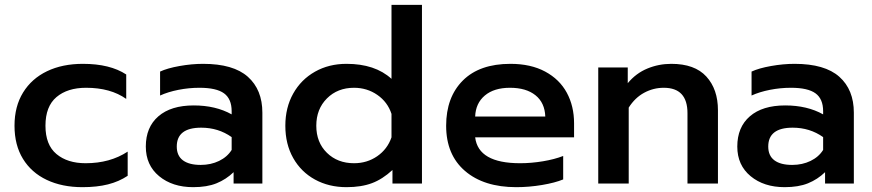

<svg xmlns="http://www.w3.org/2000/svg" viewBox="-20 -759 3606 794"><path d="M40 -239Q40 -319 75.5 -376.5Q111 -434 174.5 -464.5Q238 -495 323 -495Q435 -495 502 -451V-350Q437 -396 336 -396Q259 -396 213.5 -357.5Q168 -319 168 -239Q168 -160 213.5 -122Q259 -84 334 -84Q435 -84 508 -132V-32Q472 -8 426.5 3.5Q381 15 321 15Q237 15 173.5 -15Q110 -45 75 -102Q40 -159 40 -239Z M583 -153Q583 -233 635 -278Q687 -323 781 -323Q872 -323 938 -286V-299Q938 -350 906.5 -373Q875 -396 805 -396Q761 -396 718 -387.5Q675 -379 642 -364V-463Q672 -477 722.5 -486Q773 -495 820 -495Q945 -495 1005 -441.5Q1065 -388 1065 -293V0H946V-47Q915 -17 875.5 -1Q836 15 779 15Q693 15 638 -30.5Q583 -76 583 -153ZM938 -139V-192Q883 -231 812 -231Q711 -231 711 -153Q711 -115 736.5 -96Q762 -77 810 -77Q852 -77 886 -93.5Q920 -110 938 -139Z M1160 -239Q1160 -314 1192.5 -372Q1225 -430 1282.5 -462.5Q1340 -495 1413 -495Q1531 -495 1599 -433V-739H1725V0H1603V-56Q1562 -18 1518 -1.5Q1474 15 1413 15Q1340 15 1282.5 -16.5Q1225 -48 1192.5 -105.5Q1160 -163 1160 -239ZM1599 -191V-288Q1583 -337 1540.5 -366.5Q1498 -396 1444 -396Q1376 -396 1332 -352Q1288 -308 1288 -239Q1288 -170 1332 -127Q1376 -84 1444 -84Q1498 -84 1540 -113Q1582 -142 1599 -191Z M1825 -239Q1825 -357 1894 -426Q1963 -495 2091 -495Q2175 -495 2234.5 -463Q2294 -431 2324 -375.5Q2354 -320 2354 -249V-191H1945Q1958 -84 2131 -84Q2177 -84 2225 -92Q2273 -100 2309 -114V-17Q2275 -3 2221.5 6Q2168 15 2115 15Q1981 15 1903 -52Q1825 -119 1825 -239ZM2235 -277Q2233 -334 2194.5 -365Q2156 -396 2089 -396Q2023 -396 1985 -364Q1947 -332 1945 -277Z M2454 -480H2576V-415Q2610 -456 2657 -475.5Q2704 -495 2756 -495Q2853 -495 2901 -442.5Q2949 -390 2949 -303V0H2823V-291Q2823 -396 2725 -396Q2682 -396 2644 -375.5Q2606 -355 2580 -314V0H2454Z M3029 -153Q3029 -233 3081 -278Q3133 -323 3227 -323Q3318 -323 3384 -286V-299Q3384 -350 3352.5 -373Q3321 -396 3251 -396Q3207 -396 3164 -387.5Q3121 -379 3088 -364V-463Q3118 -477 3168.5 -486Q3219 -495 3266 -495Q3391 -495 3451 -441.5Q3511 -388 3511 -293V0H3392V-47Q3361 -17 3321.5 -1Q3282 15 3225 15Q3139 15 3084 -30.5Q3029 -76 3029 -153ZM3384 -139V-192Q3329 -231 3258 -231Q3157 -231 3157 -153Q3157 -115 3182.5 -96Q3208 -77 3256 -77Q3298 -77 3332 -93.5Q3366 -110 3384 -139Z"/></svg>

Font: Prompt Medium
Style: Regular
Weight: 500
Designer: Katatrad Team
Foundry: CadsonDemak
Version: Version 1.000